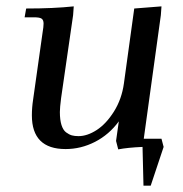

<svg xmlns="http://www.w3.org/2000/svg" viewBox="-20 -466 582 609"><path d="M58.1 -411.1 63 -439Q150.4 -439 213.9 -445.8L211.9 -418L173.8 -154.8Q169.9 -124.5 169.9 -110.8Q169.9 -85.9 175 -69.6Q180.2 -53.2 189.7 -46.1Q199.2 -39.1 208 -36.6Q216.8 -34.2 229 -34.2Q256.8 -34.2 286.9 -53.7Q316.9 -73.2 341.6 -112.5Q366.2 -151.9 373 -201.2L405.8 -439L492.2 -445.8L490.2 -418L436 -25.9H492.2L499 0L458 123H435.1L432.1 0Q385.3 2 355 7.8L348.1 -19L356.9 -81.1Q326.2 -39.1 281.5 -16.1Q236.8 6.8 188 6.8Q81.1 6.8 81.1 -100.1Q81.1 -124.5 85 -149.9L115.2 -363.8Q118.2 -380.9 118.2 -391.1Q118.2 -402.8 111.8 -407Q105.5 -411.1 87.9 -411.1Z"/></svg>

Font: Dihjauti S
Style: Bold Italic
Weight: 700
Italic angle: -9°
Designer: T. Christopher White
Version: Version 3.0.0